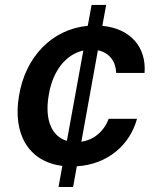

<svg xmlns="http://www.w3.org/2000/svg" viewBox="-20 -747 613 767"><path d="M213.8 0H272L286.9 -82.7C409.4 -90.2 498.6 -166.9 527.3 -272.4H414.1C394.5 -220.5 354 -188.2 305 -180.8L371.1 -546.2C418.3 -536.2 442.8 -500 444.2 -455.6H557.5C565.3 -560.7 499.6 -633.2 388.8 -643.8L404.1 -727.3H345.9L330.6 -643.8C187.9 -630.7 80.6 -519.5 55.8 -363.3C30.2 -212 93.8 -101.2 229 -84.2ZM174.4 -365.4C190 -464.1 243.3 -529.8 312.9 -545.1L247.2 -184.3C186.4 -202.4 158 -268.1 174.4 -365.4Z"/></svg>

Font: Magic Ui Pro Semi Bold
Style: Italic
Weight: 600
Italic angle: -9.39999°
Designer: Stefan Endress, Andreas Faust
Version: Version 1.000;FEAKit 1.0